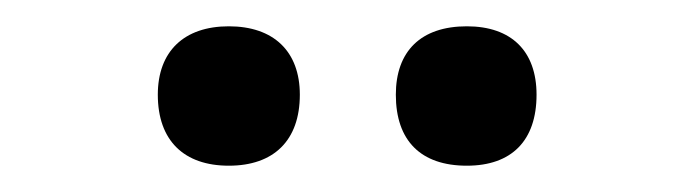

<svg xmlns="http://www.w3.org/2000/svg" viewBox="-20 -726 528 146"><path d="M335 -600C369 -600 388 -619 388 -654C388 -687 369 -706 335 -706C300 -706 281 -687 281 -654C281 -619 300 -600 335 -600ZM154 -600C188 -600 208 -619 208 -654C208 -687 188 -706 154 -706C120 -706 100 -687 100 -654C100 -619 120 -600 154 -600Z"/></svg>

Font: Nunito SemiBold
Style: Regular
Weight: 600
Designer: Vernon Adams
Foundry: Vernon Adams
Version: Version 3.602